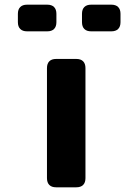

<svg xmlns="http://www.w3.org/2000/svg" viewBox="-20 -798 590 818"><path d="M219.1 -546.9H305.1Q324.1 -546.9 334.1 -536.9Q344.1 -526.9 344.1 -507.8V-39.1Q344.1 -20 334.1 -10Q324.1 0 305.1 0H219.1Q200.1 0 190.1 -10Q180.1 -20 180.1 -39.1V-507.8Q180.1 -526.9 190.1 -536.9Q200.1 -546.9 219.1 -546.9ZM368.4 -778.1H454.3Q473.3 -778.1 483.3 -768.1Q493.4 -758.1 493.4 -739.1V-703.5Q493.4 -684.5 483.3 -674.5Q473.3 -664.5 454.3 -664.5H368.4Q349.3 -664.5 339.3 -674.5Q329.3 -684.5 329.3 -703.5V-739.1Q329.3 -758.1 339.3 -768.1Q349.3 -778.1 368.4 -778.1ZM95.3 -778.1H181.2Q200.3 -778.1 210.3 -768.1Q220.3 -758.1 220.3 -739.1V-703.5Q220.3 -684.5 210.3 -674.5Q200.3 -664.5 181.2 -664.5H95.3Q76.3 -664.5 66.3 -674.5Q56.2 -684.5 56.2 -703.5V-739.1Q56.2 -758.1 66.3 -768.1Q76.3 -778.1 95.3 -778.1Z"/></svg>

Font: Gyrochrome
Style: Regular
Weight: 400
Designer: David Moles
Foundry: David Moles
Version: Version 1.005;Glyphs 3.2.3 (3260)